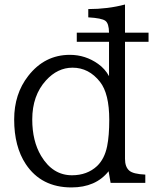

<svg xmlns="http://www.w3.org/2000/svg" viewBox="-20 -800 670 840"><path d="M315.9 -657.2H457Q456.5 -697.8 440.9 -709Q425.3 -720.7 366.2 -724.1V-760.3Q451.7 -760.3 526.9 -780.3V-657.2H629.9V-617.2H526.9V-105Q526.9 -69.8 545.4 -53.7Q562 -38.6 615.7 -36.1V0H463.9L455.1 -50.8Q398.9 20 292.5 20Q160.6 20 92.8 -82Q42 -158.7 42 -277.3Q42 -389.2 103.5 -467.8Q175.3 -560.1 285.6 -560.1Q353.5 -560.1 409.2 -520.5Q439.5 -499 457 -466.8V-617.2H315.9ZM297.4 -503.9Q231.9 -503.9 181.2 -448.2Q121.1 -382.3 121.1 -277.3Q121.1 -183.1 159.7 -118.2Q210.4 -33.2 294.9 -33.2Q361.3 -33.2 404.8 -73.7Q437.5 -105 448.7 -160.2Q458 -206.1 458 -275.9Q458 -390.6 417.5 -441.9Q368.7 -503.9 297.4 -503.9Z"/></svg>

Font: BIZ UDPMincho
Style: Regular
Weight: 400
Designer: TypeBank Co., Ltd.
Foundry: Morisawa Inc.
Version: Version 1.06